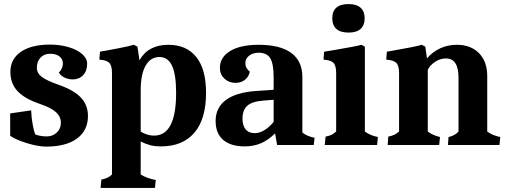

<svg xmlns="http://www.w3.org/2000/svg" viewBox="-20 -712 2494 943"><path d="M30 -45V-155L133 -170Q134 -137 140.5 -100.5Q147 -64 154 -51Q182 -42 209 -42Q239 -42 259 -61Q279 -80 279 -109Q279 -139 255 -161Q231 -183 175 -202Q101 -227 66 -264.5Q31 -302 31 -359Q31 -422 82.5 -457.5Q134 -493 226 -493Q275 -493 317 -480.5Q359 -468 383.5 -446.5Q408 -425 408 -399Q408 -364 388.5 -343Q369 -322 337 -322Q316 -322 298 -330.5Q280 -339 269 -355Q289 -377 289 -400Q289 -422 272 -435Q255 -448 226 -448Q197 -448 179 -429Q161 -410 161 -379Q161 -353 185 -334.5Q209 -316 272 -294Q345 -268 378.5 -231.5Q412 -195 412 -142Q412 -71 358 -31.5Q304 8 207 8Q168 8 113.5 -8.5Q59 -25 30 -45Z M530 145V-354Q530 -390 516.5 -403.5Q503 -417 468 -419L471 -458Q478 -460 485.5 -461Q493 -462 499 -463Q516 -466 565 -475.5Q614 -485 637 -492L655 -483L665 -416Q708 -492 807 -492Q896 -492 944 -432Q992 -372 992 -256Q992 -127 934.5 -60Q877 7 771 7Q740 7 717.5 1Q695 -5 671 -17V145Q701 164 745 172L741 211H474L478 170Q497 166 507.5 161Q518 156 530 145ZM845 -256Q845 -346 825 -389Q805 -432 763 -432Q720 -432 695.5 -390Q671 -348 671 -268V-66Q682 -58 700 -52Q718 -46 737 -46Q845 -46 845 -256Z M1039 -118Q1039 -183 1089 -220.5Q1139 -258 1236 -265L1324 -271V-329Q1324 -399 1307.5 -426Q1291 -453 1250 -453Q1222 -453 1203.5 -438.5Q1185 -424 1185 -402Q1185 -377 1207 -360Q1202 -335 1183 -320Q1164 -305 1137 -305Q1104 -305 1082 -326Q1060 -347 1060 -378Q1060 -431 1110.5 -461.5Q1161 -492 1250 -492Q1356 -492 1410.5 -452Q1465 -412 1465 -334V-62Q1472 -54 1489 -46.5Q1506 -39 1525 -35L1521 0H1341L1331 -57Q1298 -24 1262 -8.5Q1226 7 1182 7Q1113 7 1076 -25Q1039 -57 1039 -118ZM1324 -113V-222L1274 -218Q1219 -214 1195 -193Q1171 -172 1171 -129Q1171 -95 1186.5 -76.5Q1202 -58 1231 -58Q1277 -58 1324 -113Z M1631 -66V-354Q1631 -390 1617.5 -403.5Q1604 -417 1569 -419L1572 -458Q1587 -461 1626 -467Q1733 -485 1755 -492L1772 -483V-66Q1797 -47 1836 -39L1832 0H1575L1579 -41Q1598 -45 1608.5 -50Q1619 -55 1631 -66ZM1612 -622Q1612 -692 1692 -692Q1731 -692 1751 -674Q1771 -656 1771 -622Q1771 -588 1751 -570Q1731 -552 1692 -552Q1652 -552 1632 -570Q1612 -588 1612 -622Z M1940 -66V-354Q1940 -390 1926 -403.5Q1912 -417 1877 -419L1880 -458L1913 -464Q2019 -482 2051 -492L2069 -483L2077 -425Q2104 -457 2141.5 -474.5Q2179 -492 2224 -492Q2292 -492 2332.5 -451Q2373 -410 2373 -338V-66Q2398 -47 2437 -39L2433 0H2180L2183 -39Q2213 -45 2232 -66V-329Q2232 -378 2216.5 -401.5Q2201 -425 2170 -425Q2144 -425 2119.5 -410Q2095 -395 2081 -370V-66Q2104 -48 2141 -39L2137 0H1884L1887 -41Q1906 -45 1916.5 -50Q1927 -55 1940 -66Z"/></svg>

Font: Caladea
Style: Bold
Weight: 700
Designer: Carolina Giovagnoli and Andres Torresi
Foundry: Carolina Giovagnoli & Andres Torresi
Version: Version 1.001